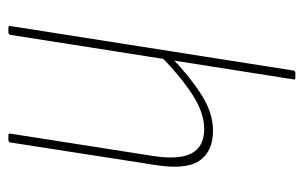

<svg xmlns="http://www.w3.org/2000/svg" viewBox="-153 -570 723 457"><g transform="rotate(90 208.5 -341.5)"><path d="M46 0Q41 0 42 -5L148 -679Q149 -683 154 -683H165Q170 -683 169 -679L63 -5Q62 0 57 0ZM302 0Q297 0 298 -4L351 -343Q361 -406 345 -436Q329 -466 287 -466Q248 -466 204.5 -437.5Q161 -409 115 -364L118 -389Q160 -430 204 -458.5Q248 -487 291 -487Q341 -487 363 -454Q385 -421 372 -345L319 -4Q318 0 313 0Z"/></g></svg>

Font: Sofia Sans Condensed Thin
Style: Italic
Weight: 250
Italic angle: -9°
Version: Version 4.100